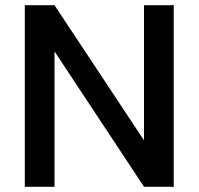

<svg xmlns="http://www.w3.org/2000/svg" viewBox="-20 -716 761 736"><path d="M646 -696C646 -696 532 -696 532 -696C532 -696 532 -178 532 -178C532 -178 189 -696 189 -696C189 -696 75 -696 75 -696C75 -696 75 0 75 0C75 0 189 0 189 0C189 0 189 -519 189 -519C189 -519 532 0 532 0C532 0 646 0 646 0C646 0 646 -696 646 -696Z"/></svg>

Font: Girnar Poppins
Style: Medium
Weight: 500
Designer: Ninad Kale (Devanagari), Jonny Pinhorn (Latin)
Foundry: Indian Type Foundry
Version: ""